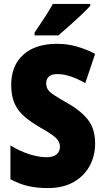

<svg xmlns="http://www.w3.org/2000/svg" viewBox="-20 -947 531 977"><path d="M464 -217Q464 -153 435.5 -101.5Q407 -50 353.5 -20Q300 10 223 10Q168 10 124 0Q80 -10 33 -35V-207Q80 -178 128.5 -162.5Q177 -147 217 -147Q252 -147 268.5 -162Q285 -177 285 -200Q285 -216 277 -229.5Q269 -243 247.5 -259Q226 -275 185 -298Q140 -324 106.5 -352Q73 -380 55 -418.5Q37 -457 37 -515Q37 -613 98.5 -668.5Q160 -724 270 -724Q322 -724 370 -710.5Q418 -697 464 -673L414 -524Q333 -570 273 -570Q242 -570 228.5 -557Q215 -544 215 -524Q215 -506 223 -492.5Q231 -479 254.5 -463.5Q278 -448 322 -423Q390 -385 427 -338.5Q464 -292 464 -217ZM439 -917Q423 -899 394.5 -872Q366 -845 334.5 -817Q303 -789 277 -767H156V-781Q180 -817 205.5 -855.5Q231 -894 249 -927H439Z"/></svg>

Font: Noto Sans Lao Condensed Black
Style: Regular
Weight: 900
Width: 3
Designer: Monotype Design Team
Foundry: Monotype Imaging Inc.
Version: Version 2.003; ttfautohint (v1.8.4.7-5d5b)